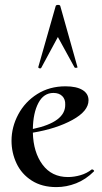

<svg xmlns="http://www.w3.org/2000/svg" viewBox="-20 -751 416 783"><path d="M356 -60Q359 -60 362 -57Q365 -54 363 -52Q330 -19 290.5 -3.5Q251 12 210 12Q151 12 109.5 -14.5Q68 -41 47.5 -84.5Q27 -128 27 -177Q27 -233 54.5 -284.5Q82 -336 132 -367.5Q182 -399 247 -399Q292 -399 316.5 -384Q341 -369 341 -342Q341 -298 275.5 -262Q210 -226 114 -210Q116 -130 153.5 -79.5Q191 -29 257 -29Q282 -29 308 -36.5Q334 -44 354 -60ZM114 -225Q247 -253 246 -324Q247 -346 234 -359Q221 -372 198 -372Q158 -372 136.5 -331Q115 -290 114 -225ZM296 -477Q297 -475 291 -474.5Q285 -474 284 -476L216 -600L148 -474Q146 -472 144 -472Q141 -472 138.5 -473.5Q136 -475 136 -477L207 -726Q208 -731 217 -731Q225 -731 226 -726Z"/></svg>

Font: Cormorant Upright SemiBold
Style: Regular
Weight: 600
Designer: Christian Thalmann (Catharsis Fonts)
Foundry: Catharsis Fonts
Version: Version 3.302